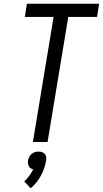

<svg xmlns="http://www.w3.org/2000/svg" viewBox="-20 -755 547 1021"><path d="M155 0 265 -665H112L123 -735H507L496 -665H343L233 0ZM143 246 109 210Q124 196 136 179.5Q148 163 157 145Q149 144 142.5 139.5Q136 135 133 128.5Q130 122 129 114.5Q128 107 129 99Q131 89 135.5 79.5Q140 70 148 63.5Q156 57 165.5 54Q175 51 185 51Q195 51 203.5 54Q212 57 218 63.5Q224 70 225.5 79.5Q227 89 225 99Q222 119 215 139Q208 159 198 178Q188 197 174 214.5Q160 232 143 246Z"/></svg>

Font: Iosevka
Style: Italic
Weight: 400
Italic angle: -9°
Monospace: yes
Designer: Belleve Invis
Foundry: Belleve Invis
Version: Version 32.5.0; ttfautohint (v1.8.4)